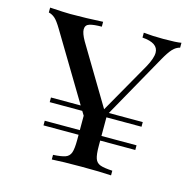

<svg xmlns="http://www.w3.org/2000/svg" viewBox="-93 -703 809 798"><g transform="rotate(15 312.0 -304.0)"><path d="M592 -608V-587Q575 -583 561 -568Q547 -553 528 -519L376 -248H522V-228H371V-148H522V-128H371V-106Q371 -68 377 -51Q383 -34 399.5 -28Q416 -22 452 -20V0Q406 -3 325 -3Q239 -3 197 0V-20Q233 -22 249.5 -28Q266 -34 272 -51Q278 -68 278 -106V-128H127V-148H278V-210L267 -228H127V-248H255L85 -531Q66 -563 53.5 -573.5Q41 -584 27 -587V-608Q91 -604 115 -604Q184 -604 255 -608V-587Q221 -587 203 -581.5Q185 -576 185 -557Q185 -540 202 -510L353 -258L477 -476Q499 -516 499 -540Q499 -582 430 -587V-608Q467 -604 515 -604Q572 -604 592 -608Z"/></g></svg>

Font: Playfair Display SC
Style: Regular
Weight: 400
Designer: Claus Eggers Sørensen
Foundry: Claus Eggers Sørensen
Version: Version 1.200; ttfautohint (v1.6)